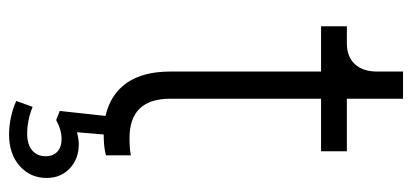

<svg xmlns="http://www.w3.org/2000/svg" viewBox="-263 -432 910 424"><g transform="rotate(90 192.0 -220.0)"><path d="M203 199 216 163Q246 175 275 175Q299 175 312 164Q325 153 325 134Q325 118 315 108.5Q305 99 287 99Q267 99 245 111L225 103L236 2Q188 -9 163 -45Q138 -81 138 -141V-474H38V-531H76Q105 -531 121.5 -548.5Q138 -566 138 -598V-655H198V-531H314V-474H198V-141Q198 -51 285 -51Q308 -51 323 -54V1Q306 6 277 6L272 65Q288 61 298 61Q331 61 352 81Q373 101 373 132Q373 168 346.5 191.5Q320 215 277 215Q258 215 237.5 210.5Q217 206 203 199Z"/></g></svg>

Font: BLUETTI 2.0 Extralight
Style: Roman
Weight: 200
Designer: Stijn de Vries
Foundry: tokotype
Version: Version 2.005;October 31, 2023;FontCreator 14.0.0.2814 64-bi